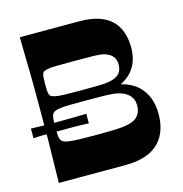

<svg xmlns="http://www.w3.org/2000/svg" viewBox="-104 -796 849 891"><g transform="rotate(-15 320.5 -350.0)"><path d="M70 0Q71 -72 72 -118Q73 -164 73.5 -194.5Q74 -225 74 -247.5Q74 -270 74 -293.5Q74 -317 74 -350Q74 -384 74 -407.5Q74 -431 74 -453.5Q74 -476 73.5 -506.5Q73 -537 72 -583Q71 -629 70 -700H356Q457 -700 507 -654Q557 -608 557 -519Q557 -490 549 -462.5Q541 -435 521.5 -410.5Q502 -386 466 -368Q514 -356 543 -330.5Q572 -305 586 -269.5Q600 -234 600 -191Q600 -129 576 -86Q552 -43 505.5 -21.5Q459 0 389 0ZM291 -170Q343 -170 376 -171Q409 -172 427.5 -174.5Q446 -177 456.5 -180Q467 -183 475 -187Q492 -194 503 -211Q514 -228 514 -253Q514 -274 506.5 -288Q499 -302 488 -310Q477 -318 468 -322Q459 -326 448.5 -329Q438 -332 420 -334Q402 -336 371 -336.5Q340 -337 291 -337Q243 -337 214 -336.5Q185 -336 169.5 -334Q154 -332 146.5 -329.5Q139 -327 134 -323Q131 -321 127.5 -315.5Q124 -310 122.5 -295.5Q121 -281 121 -253Q121 -226 122.5 -212.5Q124 -199 127.5 -193.5Q131 -188 134 -185Q139 -181 146.5 -178.5Q154 -176 169.5 -174Q185 -172 214 -171Q243 -170 291 -170ZM284 -388Q340 -388 372 -389Q404 -390 420 -393.5Q436 -397 445 -402Q459 -407 469.5 -421Q480 -435 480 -459Q480 -483 469.5 -496.5Q459 -510 445 -515Q436 -521 420 -524Q404 -527 372 -527.5Q340 -528 284 -528Q228 -528 198.5 -527.5Q169 -527 155.5 -524Q142 -521 135 -515Q133 -513 131 -508Q129 -503 128 -492Q127 -481 127 -459Q127 -437 128 -425.5Q129 -414 131 -409.5Q133 -405 135 -402Q142 -397 155.5 -393.5Q169 -390 198.5 -389Q228 -388 284 -388ZM10 -231V-277Q43 -276 76.5 -275.5Q110 -275 143 -275Q177 -275 210 -275.5Q243 -276 276 -277V-231Q243 -233 210 -233Q177 -233 143 -233Q110 -233 76.5 -233Q43 -233 10 -231Z"/></g></svg>

Font: Ojuju
Style: Bold
Weight: 700
Designer: Chisaokwu Joboson, Mirko Velimirovic
Foundry: Udi Foundry
Version: Version 1.000